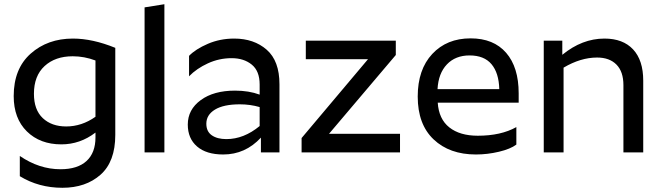

<svg xmlns="http://www.w3.org/2000/svg" viewBox="-20 -723 3138 911"><path d="M294 -123Q368 -123 433 -169V-436Q380 -456 325 -456Q242 -456 191.5 -409.5Q141 -363 141 -278Q141 -202 183 -162.5Q225 -123 294 -123ZM527 -83Q527 44 457 106Q387 168 276 168Q164 168 74 113V17Q166 80 267 80Q348 80 390.5 41Q433 2 433 -71V-94Q360 -38 271 -38Q170 -38 107.5 -99.5Q45 -161 45 -267Q45 -397 125.5 -468.5Q206 -540 326 -540Q419 -540 527 -496Z M666 -688 760 -703V0H666Z M1054 -63Q1137 -63 1212 -125V-215Q1167 -228 1118 -228Q1041 -228 1000 -203Q959 -178 959 -136Q959 -99 985 -81Q1011 -63 1054 -63ZM1212 -322Q1212 -386 1174.5 -416.5Q1137 -447 1079 -447Q1020 -447 966.5 -422.5Q913 -398 877 -361V-458Q908 -490 966 -515Q1024 -540 1091 -540Q1185 -540 1245.5 -487Q1306 -434 1306 -323V0H1218V-70Q1144 10 1039 10Q959 10 915 -28Q871 -66 871 -132Q871 -203 932.5 -248Q994 -293 1095 -293Q1161 -293 1212 -274Z M1878 0H1411V-68L1726 -442H1431V-530H1858V-462L1541 -88H1878Z M2430 -37Q2402 -16 2347.5 -3Q2293 10 2238 10Q2113 10 2037.5 -61.5Q1962 -133 1962 -265Q1962 -393 2031 -467Q2100 -541 2213 -541Q2322 -541 2381.5 -472.5Q2441 -404 2441 -280V-236H2057Q2062 -158 2112 -118.5Q2162 -79 2247 -79Q2357 -79 2430 -120ZM2208 -460Q2141 -460 2100.5 -417.5Q2060 -375 2056 -300H2349Q2347 -377 2312 -418.5Q2277 -460 2208 -460Z M2813 -450Q2735 -450 2654 -402V0H2560V-530H2648V-463Q2742 -540 2848 -540Q2936 -540 2984 -488.5Q3032 -437 3032 -340V0H2938V-319Q2938 -383 2905 -416.5Q2872 -450 2813 -450Z"/></svg>

Font: Roundo Medium
Style: Regular
Weight: 500
Designer: Namrata Goyal (Gurmukhi), Shiva Nallaperumal (Latin)
Foundry: Indian Type Foundry
Version: Version 1.000;PS 1.0;hotconv 1.0.88;makeotf.lib2.5.647800